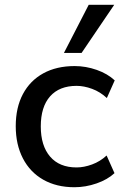

<svg xmlns="http://www.w3.org/2000/svg" viewBox="-20 -776 518 805"><path d="M292 9Q217 9 161.5 -22.5Q106 -54 76 -112Q46 -170 46 -247Q46 -325 76 -381.5Q106 -438 161.5 -468.5Q217 -499 293 -499Q340 -499 385.5 -483Q431 -467 461 -439L428 -365Q400 -391 366 -403.5Q332 -416 301 -416Q229 -416 190 -372Q151 -328 151 -246Q151 -165 190 -119.5Q229 -74 301 -74Q332 -74 366 -86.5Q400 -99 427 -124L460 -50Q431 -23 385 -7Q339 9 292 9ZM248 -554 352 -756H459L322 -554Z"/></svg>

Font: Nunito Sans 11pt SemiBold
Style: Regular
Weight: 600
Version: Version 3.101;gftools[0.9.27]